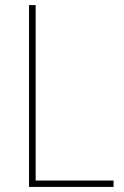

<svg xmlns="http://www.w3.org/2000/svg" viewBox="-20 -734 486 754"><path d="M94 0V-714H120V-25H426V0Z"/></svg>

Font: Noto Sans Tamil SemiCondensed Thin
Style: Regular
Weight: 100
Width: 4
Designer: Jelle Bosma - Monotype Design Team
Foundry: Monotype Imaging Inc.
Version: Version 2.004; ttfautohint (v1.8.4.7-5d5b)